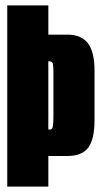

<svg xmlns="http://www.w3.org/2000/svg" viewBox="-20 -695 380 715"><path d="M7 0V-675H160V-566H231Q283 -566 307.5 -533.8Q332 -501.5 332 -432.5V-248Q332 -176 308.5 -145Q285 -114 231 -114H160V0ZM160 -212.5H166Q174.5 -212.5 176.8 -223.8Q179 -235 179 -266.5V-420.5Q179 -446.5 177 -456.5Q175 -466.5 166 -466.5H160Z"/></svg>

Font: Anybody UltraCondensed ExtraBold
Style: Regular
Weight: 800
Width: 1
Designer: Tyler Finck
Foundry: Etcetera Type Company
Version: Version 1.010; ttfautohint (v1.8.3) -l 8 -r 50 -G 200 -x 14 